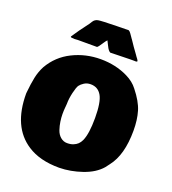

<svg xmlns="http://www.w3.org/2000/svg" viewBox="-178 -1138 1160 1298"><g transform="rotate(20 401.5 -488.5)"><path d="M297.9 -371.1Q297.9 -370.6 297.4 -368.7V-367.2Q295.4 -346.7 295.4 -321.3Q295.4 -295.9 299.6 -267.6Q303.7 -239.3 313.2 -210.9Q322.8 -182.6 342.8 -165Q364.3 -146.5 390.9 -146.5Q417.5 -146.5 435.8 -154.1Q454.1 -161.6 466.6 -173.3Q479 -185.1 488.3 -205.1Q511.7 -258.3 511.7 -370.1Q511.7 -483.9 485.6 -529.5Q459.5 -575.2 406.7 -575.2Q380.4 -575.2 360.6 -562.5Q340.8 -549.8 330.8 -536.1Q320.8 -522.5 310.3 -478Q299.8 -433.6 299.8 -396ZM17.1 -367.2 18.1 -377.9Q23.9 -439 33.7 -486.1Q43.5 -533.2 65.4 -574.2Q117.7 -664.6 211.2 -711.2Q304.7 -757.8 412.8 -757.8Q521 -757.8 609.4 -714.4Q662.1 -688.5 691.9 -648.9Q749 -577.6 767.1 -517.6Q785.2 -457.5 785.2 -378.9Q785.2 -204.1 712.9 -112.3L690.4 -82.5Q645 -29.8 562 -1.2Q479 27.3 397.5 28.3Q257.8 28.3 168.5 -30.3Q17.1 -128.4 17.1 -367.2ZM600.6 -824.7 456.5 -821.3Q441.4 -830.1 429.2 -856Q426.3 -861.8 425.3 -863.3L410.6 -892.6Q402.8 -885.3 391.6 -868.2Q380.4 -851.1 371.6 -838.9Q362.8 -826.7 357.4 -826.7H221.7L197.8 -825.2Q169.9 -825.2 169.9 -831.1Q169.9 -832 170.4 -834Q203.6 -885.3 258.8 -957.5L269.5 -974.6Q281.7 -994.6 304.7 -998.8Q327.6 -1002.9 436 -1004.9L522.5 -1006.3Q531.2 -1002 539.6 -989.7Q547.9 -977.5 550.3 -974.4Q552.7 -971.2 556.9 -964.8Q561 -958.5 563 -956.1V-956.5L593.3 -911.6Q599.1 -902.8 616.2 -879.9L626 -866.2Q628.4 -862.3 633.3 -855.5L641.6 -844.7Q649.4 -834.5 649.4 -829.3Q649.4 -824.2 636.2 -824.2L630.9 -824.7Z"/></g></svg>

Font: Bowlby One
Style: Regular
Weight: 400
Designer: vernon adams
Foundry: vernon adams
Version: Version 1.001